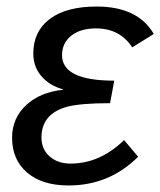

<svg xmlns="http://www.w3.org/2000/svg" viewBox="-20 -558 491 588"><path d="M196 -57Q286 -57 360 -129L403 -78Q315 10 190 10Q109 10 63 -29.5Q17 -69 17 -136Q17 -196 60 -236Q103 -276 173 -283L174 -284Q131 -296 106.5 -325Q82 -354 82 -394Q82 -462 132.5 -500Q183 -538 276 -538Q402 -538 451 -454L385 -413Q347 -471 274 -471Q226 -471 198 -448.5Q170 -426 170 -389Q170 -311 330 -311L317 -242Q227 -242 185 -231Q107 -209 107 -137Q107 -101 132 -79Q157 -57 196 -57Z"/></svg>

Font: Libra Sans
Style: Italic
Weight: 400
Italic angle: -12°
Foundry: Context Ltd
Version: Version 1.002